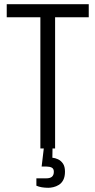

<svg xmlns="http://www.w3.org/2000/svg" viewBox="-20 -706 454 913"><path d="M172 0V-624H12V-686H402V-624H242V0ZM210 187Q193 187 178.5 184.5Q164 182 153 177V142H199Q219 142 227.5 134Q236 126 236 111Q236 96 226 91Q216 86 201 86H178L190 -15H230L229 44Q242 45 256 51.5Q270 58 279.5 72Q289 86 289 110Q289 134 281 149.5Q273 165 260 173Q247 181 233.5 184Q220 187 210 187Z"/></svg>

Font: Archivo ExtraCondensed Light
Style: Regular
Weight: 300
Width: 2
Designer: Hector Gatti
Foundry: Omnibus-Type
Version: Version 2.001